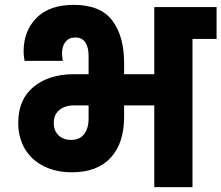

<svg xmlns="http://www.w3.org/2000/svg" viewBox="-20 -769 910 789"><path d="M870 -740V-609H771V0H614V-336H490V-289Q490 -181 435 -121Q380 -61 275 -61Q210 -61 160 -86Q110 -111 82.5 -157Q55 -203 55 -264Q55 -361 118.5 -412.5Q182 -464 281 -464H344V-540Q344 -575 330.5 -595Q317 -615 289 -615Q264 -615 249.5 -597.5Q235 -580 235 -551Q235 -536 238 -519H81Q77 -541 77 -557Q77 -642 130 -695.5Q183 -749 283 -749Q393 -749 441.5 -684.5Q490 -620 490 -511V-464H614V-740ZM344 -336H286Q247 -336 224 -317Q201 -298 201 -264Q201 -231 221 -212.5Q241 -194 272 -194Q307 -194 325.5 -217.5Q344 -241 344 -281Z"/></svg>

Font: Fz Poppins
Style: Bold
Weight: 700
Designer: Ninad Kale (Devanagari), Jonny Pinhorn (Latin)
Foundry: Indian Type Foundry
Version: Vit hóa bi Vntype.Com & FontZin.Com